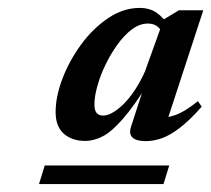

<svg xmlns="http://www.w3.org/2000/svg" viewBox="-20 -711 534 485"><path d="M78.5 -246 93 -293H407.5L393 -246ZM311 -391 349.5 -509.5 360 -509Q320.5 -445.5 291.5 -412Q262.5 -378.5 239.8 -366.8Q217 -355 195.5 -355Q162 -355 141.2 -373.2Q120.5 -391.5 120.5 -428Q120.5 -467.5 138 -513Q155.5 -558.5 185.2 -599Q215 -639.5 253.2 -665.2Q291.5 -691 333 -691Q358.5 -691 376.5 -678.2Q394.5 -665.5 408 -641.5L394.5 -619Q388.5 -634.5 379 -643Q369.5 -651.5 353.5 -651.5Q333 -651.5 313.2 -636.8Q293.5 -622 276.5 -598.2Q259.5 -574.5 246.2 -547Q233 -519.5 225.8 -493.2Q218.5 -467 218.5 -447.5Q218.5 -432.5 224 -425.8Q229.5 -419 241 -419Q251 -419 264 -426.2Q277 -433.5 291.2 -447.2Q305.5 -461 319.5 -481.8Q333.5 -502.5 346 -530L393.5 -662L432 -685H493.5L397 -390L375.5 -413Q397 -411.5 421.8 -420Q446.5 -428.5 480 -455.5L489.5 -441.5Q460 -408 435.5 -389Q411 -370 389.8 -362.2Q368.5 -354.5 348 -354.5Q324 -354.5 314.5 -363.8Q305 -373 311 -391Z"/></svg>

Font: Newsreader 36pt SemiBold
Style: Italic
Weight: 600
Italic angle: -17°
Designer: Hugues Gentile
Foundry: Production Type
Version: Version 1.003